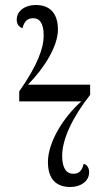

<svg xmlns="http://www.w3.org/2000/svg" viewBox="-20 -739 428 769"><path d="M262 10C303 10 337 -13 337 -49C337 -65 330 -79 315 -83C309 -55 296 -43 274 -43C246 -43 229 -65 229 -115C229 -181 270 -269 341 -359V-400H92C160 -469 212 -556 212 -620C212 -685 181 -719 123 -719C81 -719 47 -696 47 -660C47 -644 54 -632 70 -626C77 -653 89 -666 113 -666C139 -666 155 -646 155 -596C155 -548 132 -480 57 -373V-333H306C235 -271 172 -170 172 -90C172 -24 203 10 262 10Z"/></svg>

Font: Noto Serif Display ExtraCondensed
Style: Regular
Weight: 400
Width: 2
Designer: Monotype Design Team
Foundry: Monotype Imaging Inc.
Version: Version 2.009